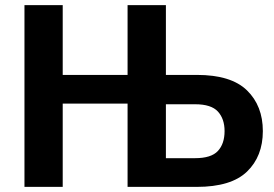

<svg xmlns="http://www.w3.org/2000/svg" viewBox="-20 -731 1072 751"><path d="M75.7 0H225.3V-325.7H479V0H749.5Q884.3 0 946.2 -59.8Q1008.1 -119.6 1008.1 -218.3Q1008.1 -316.9 946.2 -377.4Q884.3 -438 749.8 -438H628.9V-710.9H479V-438H225.3V-710.9H75.7ZM628.9 -323.2H743.2Q806.2 -323.2 832.3 -294.7Q858.4 -266.1 858.4 -218.3Q858.4 -168.7 832.3 -140.5Q806.2 -112.3 742.9 -112.3H628.9Z"/></svg>

Font: Roboto Flex
Style: Regular
Weight: 400
Designer: Berlow after Robertson
Foundry: Google
Version: Version 3.200;gftools[0.9.32]